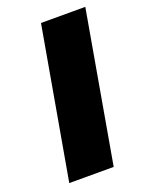

<svg xmlns="http://www.w3.org/2000/svg" viewBox="-132 -757 637 825"><g transform="rotate(-20 186.5 -344.0)"><path d="M39.1 0 160.2 -688H362.8L242.2 0Z"/></g></svg>

Font: Archivo Expanded ExtraBold
Style: Italic
Weight: 800
Width: 7
Italic angle: -10°
Designer: Hector Gatti
Foundry: Omnibus-Type
Version: Version 2.001